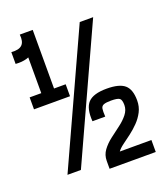

<svg xmlns="http://www.w3.org/2000/svg" viewBox="-161 -951 923 1102"><g transform="rotate(-20 300.0 -400.0)"><path d="M14 -700V-772Q60 -768 79.5 -787Q99 -806 94 -850H172Q178 -777 134.5 -735.5Q91 -694 14 -700ZM24 -419V-492H244V-419ZM95 -433V-850H173V-433ZM76 0 442 -800H524L158 0ZM315 50V2Q315 -34 335.5 -62Q356 -90 386.5 -113.5Q417 -137 448 -160Q479 -183 499.5 -209Q520 -235 520 -265Q520 -296 508.5 -305.5Q497 -315 456 -315Q426 -315 411.5 -309.5Q397 -304 394.5 -288Q392 -272 394 -240H316Q310 -320 342 -354Q374 -388 456 -388Q533 -388 565.5 -360Q598 -332 598 -265Q598 -227 582 -196Q566 -165 541.5 -140Q517 -115 490 -94.5Q463 -74 439.5 -57Q416 -40 404 -23H597V50Z"/></g></svg>

Font: Victor Mono SemiBold
Style: Regular
Weight: 600
Monospace: yes
Designer: Rune Bjørnerås
Version: Version 1.561;gftools[0.9.30]